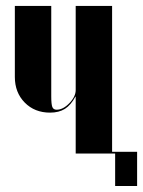

<svg xmlns="http://www.w3.org/2000/svg" viewBox="-20 -515 480 644"><path d="M232.9 -190.9Q217.8 -162.6 197.8 -149.9Q177.7 -137.2 147.9 -137.2Q96.2 -137.2 63 -170.9Q29.8 -204.6 29.8 -256.8V-495.1H151.9V-191.9Q151.9 -165.5 155.5 -156.2Q159.2 -147 169.9 -147Q191.4 -147 212.6 -168.9Q233.9 -190.9 233.9 -212.9V-495.1H356V-5.9H439.9V108.9H366.2V0H233.9V-190.9Z"/></svg>

Font: Moniqa Black Display
Style: Regular
Weight: 900
Designer: Rajesh Rajput
Foundry: Rajesh Rajput
Version: Version 1.000